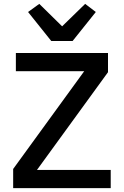

<svg xmlns="http://www.w3.org/2000/svg" viewBox="-20 -972 640 992"><path d="M552 -94H171L538 -599V-698H62V-604H415L48 -99V0H552ZM355 -760 475 -910 420 -952 301 -836 183 -952 125 -910 245 -760Z"/></svg>

Font: IBM Mono Medium
Style: Regular
Weight: 500
Monospace: yes
Designer: Mike Abbink, Paul van der Laan, Pieter van Rosmalen
Foundry: Bold Monday
Version: Version 2.3